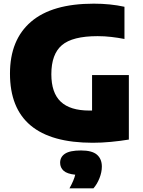

<svg xmlns="http://www.w3.org/2000/svg" viewBox="-20 -770 780 1049"><path d="M486.5 10Q34.5 10 34.5 -368Q34.5 -552.5 149.5 -651.2Q264.5 -750 492.5 -750Q582.5 -750 660 -733V-557Q625 -564 588.2 -568.2Q551.5 -572.5 513 -572.5Q376 -572.5 318.2 -523.2Q260.5 -474 260.5 -364.5Q260.5 -263 311.8 -214.5Q363 -166 468.5 -166Q475.5 -166 483 -166V-360H684V-7.5Q635.5 0.5 585.2 5.2Q535 10 486.5 10ZM359.5 259Q384.5 214 391 184.5Q346.5 180 327.5 162.8Q308.5 145.5 308.5 119Q308.5 87.5 335.2 69.8Q362 52 422.5 52Q483 52 509.8 75.2Q536.5 98.5 536.5 140Q536.5 170.5 523.5 203.5Q510.5 236.5 490.5 259Z"/></svg>

Font: Encode Sans Black
Style: Regular
Weight: 900
Designer: Multiple Designers
Foundry: Impallari Type
Version: Version 3.002; ttfautohint (v1.8.3) -l 8 -r 50 -G 200 -x 14 